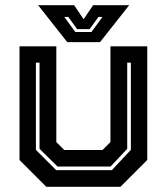

<svg xmlns="http://www.w3.org/2000/svg" viewBox="-20 -718 641 738"><path d="M158 0 55 -103V-540H196.5V-172L227 -141.5H374L404.5 -172V-540H546V-103L443 0ZM196 -64H410L483 -142V-477H469V-146L405 -78H201L132 -146V-477H118V-142ZM238.5 -556 126.5 -698H265L301.5 -644L338 -698H476.5L364.5 -556ZM269.5 -595H331.5L374 -653H358.5L324.5 -606H276.5L242.5 -653H227Z"/></svg>

Font: Tourney Thin
Style: Bold
Weight: 700
Version: Version 1.015